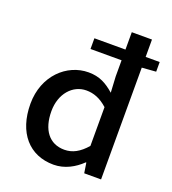

<svg xmlns="http://www.w3.org/2000/svg" viewBox="-145 -906 920 1028"><g transform="rotate(20 315.0 -392.0)"><path d="M429 -149C389 -103 350 -82 304 -82C218 -82 169 -147 169 -253C169 -353 231 -421 308 -421C349 -421 388 -407 429 -370ZM624 -698H544V-797H429V-698H252V-637H429V-545L434 -454C389 -493 349 -516 286 -516C163 -516 50 -412 50 -252C50 -87 139 13 277 13C340 13 395 -18 436 -58H439L448 0H544V-637L624 -643Z"/></g></svg>

Font: Noto Sans Japanese Medium
Style: Regular
Weight: 500
Designer: Ryoko NISHIZUKA (kana & ideographs); Paul D. Hunt (Latin, Greek & Cyrillic); Wenlong ZHANG (bopomofo); Sandoll Communica
Foundry: Adobe Systems Incorporated
Version: Version 1.000;PS 1;hotconv 1.0.78;makeotf.lib2.5.61930